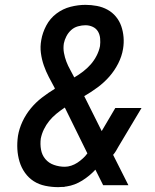

<svg xmlns="http://www.w3.org/2000/svg" viewBox="-20 -763 640 791"><path d="M220 8Q193 8 166.5 2.5Q140 -3 119 -16.5Q98 -30 83 -51Q68 -72 60.5 -97Q53 -122 51.5 -148.5Q50 -175 54 -203Q59 -233 72.5 -262Q86 -291 106.5 -316Q127 -341 153 -361Q179 -381 207 -398H206L205 -400V-401Q193 -423 181 -446Q169 -469 160.5 -493.5Q152 -518 148.5 -544.5Q145 -571 150 -598Q155 -628 170.5 -657.5Q186 -687 212.5 -707Q239 -727 270.5 -735Q302 -743 332 -743Q356 -743 379.5 -738.5Q403 -734 423 -723Q443 -712 457.5 -694.5Q472 -677 479.5 -655.5Q487 -634 489 -610Q491 -586 487 -562Q482 -531 467 -501.5Q452 -472 430.5 -447.5Q409 -423 382 -403Q355 -383 327 -367Q328 -365 329 -363Q330 -361 331 -359L399 -223L455 -318H563L468 -159Q463 -150 458 -141.5Q453 -133 446 -125L509 0H405L373 -64Q349 -38 318.5 -19Q288 0 255 5L247 6L245 7H238ZM286 -444Q305 -455 322.5 -468.5Q340 -482 354 -498Q368 -514 378 -533.5Q388 -553 392 -573Q394 -589 392.5 -605Q391 -621 383.5 -633.5Q376 -646 362 -652.5Q348 -659 332 -659Q317 -659 301 -654.5Q285 -650 273 -639Q261 -628 253.5 -613.5Q246 -599 243 -584Q240 -564 243.5 -545Q247 -526 253.5 -509Q260 -492 269 -476Q278 -460 286 -444ZM247 -76Q260 -76 273.5 -80.5Q287 -85 298.5 -92.5Q310 -100 321 -110Q332 -120 340 -131L247 -320Q229 -308 212.5 -294.5Q196 -281 183 -265Q170 -249 161 -230.5Q152 -212 148 -192Q145 -169 149 -146.5Q153 -124 167 -107.5Q181 -91 202.5 -83.5Q224 -76 247 -76Z"/></svg>

Font: Iosevka Aile Medium
Style: Italic
Weight: 500
Italic angle: -9°
Designer: Belleve Invis
Foundry: Belleve Invis
Version: Version 31.1.0; ttfautohint (v1.8.4)